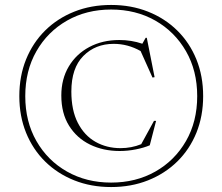

<svg xmlns="http://www.w3.org/2000/svg" viewBox="-20 -745 898 775"><path d="M428.5 -725Q509.5 -725 577.5 -698Q645.5 -671 695.5 -621.8Q745.5 -572.5 772.8 -505.2Q800 -438 800 -357Q800 -276.5 772.8 -209.2Q745.5 -142 695.5 -93Q645.5 -44 577.5 -17Q509.5 10 428.5 10Q347.5 10 279.8 -17Q212 -44 162.2 -93Q112.5 -142 85.2 -209.2Q58 -276.5 58 -357Q58 -438 85.2 -505.2Q112.5 -572.5 162.2 -621.8Q212 -671 279.8 -698Q347.5 -725 428.5 -725ZM428.5 -706.5Q329 -706.5 250.5 -661.8Q172 -617 127 -538.2Q82 -459.5 82 -357Q82 -254.5 127 -175.8Q172 -97 250.5 -52.5Q329 -8 428.5 -8Q528.5 -8 607 -52.5Q685.5 -97 730.8 -175.8Q776 -254.5 776 -357Q776 -459.5 730.8 -538.2Q685.5 -617 607 -661.8Q528.5 -706.5 428.5 -706.5ZM466.5 -147Q510.5 -147 550 -163L601.5 -257H610L584.5 -158.5Q561 -148.5 528.5 -142Q496 -135.5 463 -135.5Q396.5 -135.5 343.2 -161.5Q290 -187.5 258.8 -237.5Q227.5 -287.5 227.5 -359.5Q227.5 -426 257.5 -476.5Q287.5 -527 340.5 -555.2Q393.5 -583.5 461.5 -583.5Q510.5 -583.5 554.5 -568.5L568 -592.5H572.5L604 -433.5L595.5 -432L547.5 -539Q496 -568 439 -568Q365 -568 316.5 -519.2Q268 -470.5 268 -375.5Q268 -300 294.2 -249Q320.5 -198 365.5 -172.5Q410.5 -147 466.5 -147Z"/></svg>

Font: Newsreader Display ExtraLight
Style: Regular
Weight: 275
Designer: Hugues Gentile
Foundry: Production Type
Version: Version 1.002